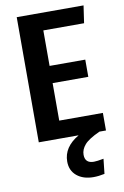

<svg xmlns="http://www.w3.org/2000/svg" viewBox="-100 -748 676 1044"><g transform="rotate(-10 238.0 -226.5)"><path d="M199 -97H440V0H404Q342 28 319.5 54Q297 80 297 109Q297 156 346 156Q363 156 400 149L391 231Q358 238 330 238Q273 238 238 209Q203 180 203 130Q203 50 289 0H69V-691H438L424 -595H199V-399H396V-304H199Z"/></g></svg>

Font: Fira Sans Condensed Medium
Style: Regular
Weight: 500
Width: 3
Designer: Carrois Corporate & Edenspiekermann AG
Foundry: Carrois Corporate GbR & Edenspiekermann AG
Version: Version 4.203;PS 004.203;hotconv 1.0.88;makeotf.lib2.5.64775